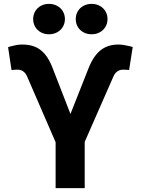

<svg xmlns="http://www.w3.org/2000/svg" viewBox="-20 -966 723 986"><path d="M265.6 -235.7 118.6 -574.6Q113.8 -585.6 106.6 -593.1Q99.5 -600.6 90.3 -604.5Q81.2 -608.4 69.3 -608.4Q62.7 -608.4 56.2 -607.7Q50.2 -607.5 45.2 -607Q40.1 -606.5 39.1 -606.4L21.5 -723.8Q28.5 -726.4 35.6 -728.2Q54.1 -733.1 66.8 -735.2Q79.6 -737.3 95.1 -737.3Q131 -737.3 159.1 -726.1Q187.3 -714.8 210.3 -688.2Q233.3 -661.5 250.4 -616L341.8 -380.7L433 -611.3Q449.7 -654.8 471.3 -682.3Q492.9 -709.9 521.5 -723.6Q550.1 -737.3 586.7 -737.3Q600.2 -737.3 615.7 -734.9Q631.2 -732.4 645.2 -729Q653.2 -727.3 661.5 -724.6L643 -606.4Q641.6 -606.9 635.5 -607.3Q629.4 -607.7 622.8 -607.9Q619.2 -608.4 613.1 -608.4Q600.8 -608.4 591.2 -604.2Q581.5 -600 574.6 -592.5Q567.6 -585.1 563.1 -574.6L415 -237.5V0H265.6ZM369 -868.1Q369 -890.2 379.5 -908.1Q390 -926 408.8 -936Q427.5 -946.1 450.6 -946.1Q473.6 -946.1 492.2 -936Q510.8 -926 521.5 -908.1Q532.1 -890.2 532.1 -868.1Q532.1 -845.9 521.5 -828Q510.8 -810.2 492.2 -800.1Q473.6 -790 450.6 -790Q427.5 -790 408.8 -800.1Q390 -810.2 379.5 -828Q369 -845.9 369 -868.1ZM150.3 -868.1Q150.3 -890.2 160.8 -908.1Q171.3 -926 189.9 -936Q208.5 -946.1 231.5 -946.1Q254.6 -946.1 273.3 -936Q292.1 -926 302.7 -908.1Q313.4 -890.2 313.4 -868.1Q313.4 -845.9 302.7 -828Q292.1 -810.2 273.3 -800.1Q254.6 -790 231.5 -790Q208.5 -790 189.9 -800.1Q171.3 -810.2 160.8 -828Q150.3 -845.9 150.3 -868.1Z"/></svg>

Font: Intratopia Thin
Style: Regular
Weight: 100
Designer: Rasmus Andersson
Foundry: rsms
Version: Version 3.000;Glyphs 3.2.3 (3260)